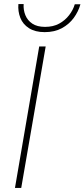

<svg xmlns="http://www.w3.org/2000/svg" viewBox="-20 -930 418 950"><path d="M174 -700 54 0H85L206 -700ZM71 -910Q68 -874 80.5 -842Q93 -810 123.5 -790.5Q154 -771 201 -771Q250 -771 286 -790.5Q322 -810 345 -841.5Q368 -873 378 -909H350Q342 -881 322 -855Q302 -829 272.5 -813Q243 -797 203 -797Q164 -797 140 -813Q116 -829 105.5 -855Q95 -881 97 -910Z"/></svg>

Font: Jost ExtraLight
Style: Italic
Weight: 250
Italic angle: -5°
Version: Version 3.710